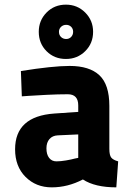

<svg xmlns="http://www.w3.org/2000/svg" viewBox="-20 -795 568 827"><path d="M451 -339V-154Q451 -127 459 -116.5Q467 -106 489 -100L481 12Q389 12 337 -22Q272 12 203 12Q135 12 90 -33Q45 -78 45 -152Q45 -294 214 -306L317 -313V-341Q317 -389 272 -389Q230 -389 180.5 -386.5Q131 -384 102 -382L74 -380L70 -489Q207 -511 280 -511Q365 -511 408 -471Q451 -431 451 -339ZM317 -216 229 -212Q206 -211 193 -196Q180 -181 180 -156Q180 -130 191.5 -115Q203 -100 223 -100Q241 -100 264.5 -104Q288 -108 302 -112L317 -115ZM147 -658Q147 -707 180.5 -741Q214 -775 264 -775Q313 -775 347 -741Q381 -707 381 -658Q381 -608 347 -574.5Q313 -541 264 -541Q214 -541 180.5 -574.5Q147 -608 147 -658ZM234 -658Q234 -644 243 -635.5Q252 -627 265 -627Q278 -627 286.5 -636Q295 -645 295 -658Q295 -671 286.5 -679.5Q278 -688 265 -688Q252 -688 243 -679.5Q234 -671 234 -658Z"/></svg>

Font: TypoPRO Titillium Maps
Style: 999 wt
Weight: 900
Designer: Campivisivi
Foundry: Accademia di Belle Arti di Urbino and students of MA course of Visual design
Version: Version 001.001